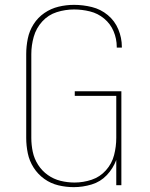

<svg xmlns="http://www.w3.org/2000/svg" viewBox="-20 -763 616 791"><path d="M284 8Q321 8 357.5 -3Q394 -14 420 -41.5Q446 -69 459 -104V0H480V-387H288V-368H459V-195Q459 -159 450 -124Q441 -89 416.5 -61.5Q392 -34 357.5 -22.5Q323 -11 287 -11Q258 -11 229.5 -18Q201 -25 177 -42Q153 -59 137 -84Q121 -109 115 -137.5Q109 -166 109 -195V-540Q109 -576 119 -611.5Q129 -647 154 -674.5Q179 -702 214 -713Q249 -724 285 -724Q318 -724 350.5 -716Q383 -708 409 -686.5Q435 -665 448 -634Q461 -603 461 -570V-567H482V-570Q482 -607 467.5 -642Q453 -677 424 -701Q395 -725 358.5 -734Q322 -743 285 -743Q253 -743 221.5 -735.5Q190 -728 163 -709.5Q136 -691 118.5 -663.5Q101 -636 94.5 -604Q88 -572 88 -540V-195Q88 -163 94.5 -131.5Q101 -100 118.5 -72.5Q136 -45 162.5 -26Q189 -7 220.5 0.5Q252 8 284 8Z"/></svg>

Font: Iosevka Sparkle Thin
Style: Regular
Weight: 100
Designer: Belleve Invis
Foundry: Belleve Invis
Version: Version 4.5.0; ttfautohint (v1.8.3)